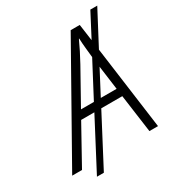

<svg xmlns="http://www.w3.org/2000/svg" viewBox="-251 -884 1001 1083"><g transform="rotate(-30 249.5 -342.5)"><path d="M-56 0 347 -715H406L421 -607L501 -760H546L430 -540L503 0H447L413 -247H276L107 75H62L231 -247H145L8 0ZM174 -299H258L376 -523Q373 -552 369.5 -586Q366 -620 365 -650H363Q349 -619 332.5 -586.5Q316 -554 298 -521ZM406 -299 385 -455 303 -299Z"/></g></svg>

Font: Noto Sans Light
Style: Italic
Weight: 300
Italic angle: -12°
Designer: Monotype Design Team
Foundry: Monotype Imaging Inc.
Version: Version 2.013; ttfautohint (v1.8.4.7-5d5b)